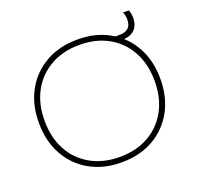

<svg xmlns="http://www.w3.org/2000/svg" viewBox="-138 -944 1134 1102"><g transform="rotate(-20 429.5 -393.0)"><path d="M424 10Q313 10 229.5 -37.5Q146 -85 99.5 -169.5Q53 -254 53 -365Q53 -477 99.5 -561Q146 -645 229.5 -692.5Q313 -740 424 -740Q535 -740 618.5 -692.5Q702 -645 748.5 -561Q795 -477 795 -365Q795 -254 748.5 -169.5Q702 -85 618.5 -37.5Q535 10 424 10ZM424 -23Q525 -23 600.5 -65.5Q676 -108 718 -185Q760 -262 760 -365Q760 -468 718 -545Q676 -622 600.5 -664.5Q525 -707 424 -707Q324 -707 248 -664.5Q172 -622 130 -545Q88 -468 88 -365Q88 -262 130 -185Q172 -108 248 -65.5Q324 -23 424 -23ZM634 -650 636 -682H661Q697 -682 715 -699Q733 -716 733 -750Q733 -762 730.5 -774.5Q728 -787 723 -796H759Q764 -785 766 -772.5Q768 -760 768 -748Q768 -701 741 -675.5Q714 -650 664 -650Z"/></g></svg>

Font: M PLUS 2 ExtraLight
Style: Regular
Weight: 250
Designer: Coji Morishita
Foundry: UNDERFOREST DESIGN
Version: Version 1.001